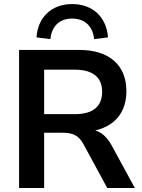

<svg xmlns="http://www.w3.org/2000/svg" viewBox="-20 -941 713 961"><path d="M75.5 0H201V-276.5H294.1C343.1 -276.5 373.5 -263.7 397.1 -220.6L516.7 0H654.9L539.2 -212.7C508.8 -268.6 469.6 -294.1 416.7 -294.1H384.3L375.5 -279.4C526.5 -279.4 612.7 -355.9 612.7 -484.3C612.7 -614.7 527.5 -691.2 375.5 -691.2H75.5ZM353.9 -369.6H201V-592.2H353.9C444.1 -592.2 491.2 -554.9 491.2 -481.4C491.2 -406.9 444.1 -369.6 353.9 -369.6ZM162.7 -753.9 232.4 -745.1C238.2 -809.8 277.5 -848 341.2 -848C403.9 -848 445.1 -809.8 451 -745.1L520.6 -753.9C512.7 -856.9 443.1 -920.6 341.2 -920.6C240.2 -920.6 169.6 -856.9 162.7 -753.9Z"/></svg>

Font: LL Pando Sans
Style: Bold
Weight: 700
Designer: Joshua Smith
Foundry: Joshua Smith
Version: Version 1.000;Glyphs 3.2.1 (3258)